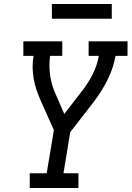

<svg xmlns="http://www.w3.org/2000/svg" viewBox="-20 -942 659 962"><path d="M129 0V-74H214L250 -290L183 -440Q172 -465 163 -491.5Q154 -518 149 -546Q144 -574 143.5 -603Q143 -632 148 -662H97V-735H292V-662H231Q224 -611 231.5 -562Q239 -513 259 -470L302 -371L384 -477Q401 -498 415.5 -520Q430 -542 442 -565.5Q454 -589 462.5 -613Q471 -637 475 -662H424V-735H619V-662H559Q548 -601 519 -542.5Q490 -484 450 -432L332 -280L298 -74H373V0ZM240 -848V-922H540V-848Z"/></svg>

Font: Iosevka Curly Slab Extended
Style: Italic
Weight: 400
Width: 7
Italic angle: -9°
Monospace: yes
Designer: Belleve Invis
Foundry: Belleve Invis
Version: Version 11.1.0; ttfautohint (v1.8.3)